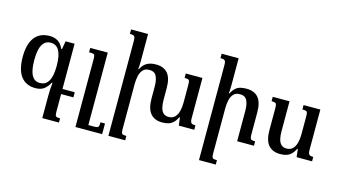

<svg xmlns="http://www.w3.org/2000/svg" viewBox="-106 -1153 3199 1812"><g transform="rotate(15 1493.0 -247.5)"><path d="M413 -492H501V164Q501 191 504 204Q507 217 518 220.5Q529 224 551 224V265H388V47Q388 16 389.5 -13.5Q391 -43 395 -81H388Q365 -37 333 -14Q301 9 251 9Q159 9 109.5 -55Q60 -119 60 -247Q60 -371 110 -436.5Q160 -502 256 -502Q305 -502 338.5 -480Q372 -458 392 -412H399ZM279 -49Q305 -49 325.5 -59.5Q346 -70 361 -93Q376 -116 384 -153.5Q392 -191 392 -245Q392 -345 365 -394Q338 -443 282 -443Q241 -443 217 -417Q193 -391 183 -347Q173 -303 173 -246Q173 -188 183 -143.5Q193 -99 216 -74Q239 -49 279 -49ZM470 0V-50H621V0Z M973 161V265H712V-403Q712 -433 704.5 -441Q697 -449 672 -449H654V-492H825V216H877Q899 216 910.5 213Q922 210 925.5 198.5Q929 187 929 161Z M1750 -99Q1750 -75 1754.5 -63Q1759 -51 1770 -47Q1781 -43 1802 -43V0H1651L1641 -78H1636Q1619 -43 1598 -23.5Q1577 -4 1551 4Q1525 12 1490 12Q1416 12 1376 -34.5Q1336 -81 1336 -181V-296Q1336 -361 1317 -398.5Q1298 -436 1248 -436Q1207 -436 1185.5 -412.5Q1164 -389 1155.5 -352Q1147 -315 1147 -273V166Q1147 190 1150 202.5Q1153 215 1164 218.5Q1175 222 1198 222V265H1034V-661Q1034 -686 1030 -697.5Q1026 -709 1014.5 -713Q1003 -717 981 -717V-760H1147V-491Q1147 -472 1146 -453Q1145 -434 1143 -416H1148Q1175 -467 1211 -484.5Q1247 -502 1295 -502Q1370 -502 1409.5 -456.5Q1449 -411 1449 -312V-199Q1449 -155 1457 -122.5Q1465 -90 1484 -72Q1503 -54 1536 -54Q1574 -54 1596.5 -77Q1619 -100 1628.5 -138Q1638 -176 1638 -219V-393Q1638 -418 1635 -430Q1632 -442 1621 -445.5Q1610 -449 1587 -449V-492H1750Z M2385 -43V0H2221V-296Q2221 -361 2202 -398.5Q2183 -436 2133 -436Q2092 -436 2070.5 -412.5Q2049 -389 2040.5 -352Q2032 -315 2032 -273V166Q2032 190 2035 202.5Q2038 215 2049 218.5Q2060 222 2083 222V265H1919V-661Q1919 -686 1915 -697.5Q1911 -709 1899.5 -713Q1888 -717 1866 -717V-760H2032V-493Q2032 -473 2031 -454Q2030 -435 2028 -416H2033Q2053 -454 2074.5 -472Q2096 -490 2122 -496Q2148 -502 2180 -502Q2255 -502 2294.5 -456.5Q2334 -411 2334 -312V-101Q2334 -76 2337 -63.5Q2340 -51 2351 -47Q2362 -43 2385 -43Z M2642 12Q2568 12 2528 -34.5Q2488 -81 2488 -181V-391Q2488 -417 2485 -429Q2482 -441 2471.5 -445Q2461 -449 2437 -449V-492H2601V-199Q2601 -155 2609 -122.5Q2617 -90 2636 -72Q2655 -54 2688 -54Q2726 -54 2748.5 -77Q2771 -100 2780.5 -138Q2790 -176 2790 -219V-393Q2790 -418 2787 -430Q2784 -442 2773 -445.5Q2762 -449 2738 -449V-492H2902V-99Q2902 -75 2906.5 -63Q2911 -51 2922 -47Q2933 -43 2953 -43V0H2802L2793 -78H2788Q2770 -43 2749.5 -23.5Q2729 -4 2703 4Q2677 12 2642 12Z"/></g></svg>

Font: Noto Serif Armenian Medium
Style: Regular
Weight: 500
Version: Version 2.007